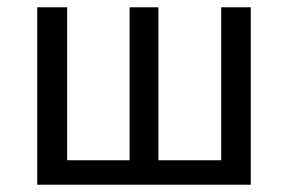

<svg xmlns="http://www.w3.org/2000/svg" viewBox="-20 -506 789 526"><path d="M82 0V-486H164V-67H335V-486H414V-67H586V-486H667V0Z"/></svg>

Font: Source Sans 3
Style: Regular
Weight: 400
Designer: Paul D. Hunt
Foundry: Adobe
Version: Version 3.046;hotconv 1.0.118;makeotfexe 2.5.65603